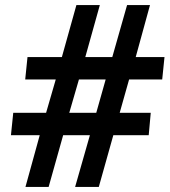

<svg xmlns="http://www.w3.org/2000/svg" viewBox="-20 -734 666 754"><path d="M80 0 136 -203H23L32 -291H161L199 -422H79L88 -510H223L280 -714H372L315 -510H421L479 -714H569L513 -510H626L617 -422H487L450 -291H572L564 -203H425L368 0H275L333 -203H228L171 0ZM252 -291H358L395 -422H290Z"/></svg>

Font: Noto Sans Display SemiBold
Style: Italic
Weight: 600
Italic angle: -12°
Designer: Monotype Design Team
Foundry: Monotype Imaging Inc.
Version: Version 2.003